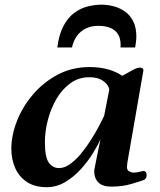

<svg xmlns="http://www.w3.org/2000/svg" viewBox="-20 -777 673 810"><path d="M179.2 12.7Q128.4 13.2 94.7 -8.5Q61 -30.3 44.4 -67.4Q27.8 -104.5 27.8 -148.9Q27.8 -205.6 51.3 -265.9Q74.7 -326.2 118.7 -377.9Q162.6 -429.7 223.1 -461.9Q283.7 -494.1 357.9 -494.1Q401.4 -494.1 437 -483.9Q472.7 -473.6 495.6 -457Q520 -470.7 539.3 -481.2Q558.6 -491.7 569.3 -491.7Q575.7 -491.7 580.3 -489.3Q585 -486.8 585 -480L517.1 -89.4Q515.6 -78.6 515.6 -71.8Q515.6 -59.1 525.1 -54Q534.7 -48.8 544.4 -48.8Q555.2 -48.8 568.6 -52.2Q582 -55.7 585.4 -55.7Q591.8 -55.7 595.2 -51Q598.6 -46.4 598.6 -38.6Q598.6 -28.3 594.5 -23.7Q590.3 -19 586.4 -17.6Q572.3 -12.2 534.4 -1Q496.6 10.3 449.2 10.3Q412.1 10.3 394.8 -7.6Q377.4 -25.4 377.4 -54.2Q377.4 -58.6 380.9 -76.2Q384.3 -93.8 388.9 -116.5Q393.6 -139.2 397.7 -159.4Q401.9 -179.7 403.8 -189.9Q392.6 -163.6 371.1 -129.2Q349.6 -94.7 320.3 -62.5Q291 -30.3 255.1 -9Q219.2 12.2 179.2 12.7ZM229 -67.9Q252 -67.9 275.6 -84.7Q299.3 -101.6 321.8 -128.9Q344.2 -156.2 363.5 -186.5Q382.8 -216.8 397.2 -244.1Q411.6 -271.5 419.4 -288.6L440.9 -398.4Q439 -418 416.7 -434.6Q394.5 -451.2 356.9 -451.2Q312 -451.2 277.1 -426Q242.2 -400.9 218.3 -359.9Q194.3 -318.8 181.9 -270.8Q169.4 -222.7 169.4 -176.8Q169.4 -113.8 186 -90.8Q202.6 -67.9 229 -67.9ZM408.2 -757.3Q433.1 -757.3 458.7 -750.7Q484.4 -744.1 506.3 -729Q528.3 -713.9 541.7 -687.7Q555.2 -661.6 555.2 -623Q555.2 -612.8 553.7 -601.1Q552.2 -589.4 550.3 -576.7H488.3Q488.8 -580.1 488.8 -583Q488.8 -585.9 488.8 -588.9Q488.8 -612.8 479 -630.6Q469.2 -648.4 448.2 -658.2Q427.2 -668 394.5 -668Q364.7 -668 341.8 -656.7Q318.8 -645.5 304.2 -624.8Q289.6 -604 283.7 -576.7H221.7Q229 -632.3 248 -668Q267.1 -703.6 293.9 -723.1Q320.8 -742.7 350.6 -750Q380.4 -757.3 408.2 -757.3Z"/></svg>

Font: Gelasio SemiBold
Style: Italic
Weight: 600
Italic angle: -8.5°
Designer: Eben Sorkin
Foundry: Eben Sorkin
Version: Version 1.008